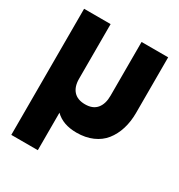

<svg xmlns="http://www.w3.org/2000/svg" viewBox="-177 -680 923 989"><g transform="rotate(30 285.0 -185.0)"><path d="M35.2 189.9V-560.1H192.9V-234.9Q192.9 -188 216.3 -162.1Q239.7 -136.2 285.2 -136.2Q331.1 -136.2 354 -163.8Q377 -191.4 377 -240.2V-560.1H535.2V-230Q535.2 -177.2 521.5 -133.3Q507.8 -89.4 481.7 -56.6Q455.6 -23.9 414.1 -5.9Q372.6 12.2 319.8 12.2Q238.3 12.2 192.9 -33.2V189.9Z"/></g></svg>

Font: TASA Explorer
Style: Regular
Weight: 900
Designer: Weizhong Zhang
Foundry: Local Remote
Version: Version 1.000;Glyphs 3.1.2 (3151)